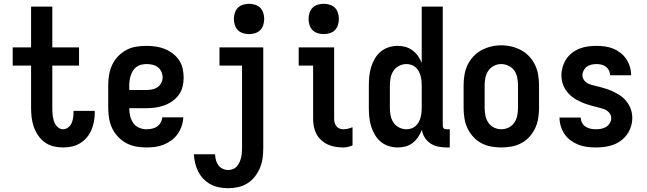

<svg xmlns="http://www.w3.org/2000/svg" viewBox="-20 -770 3415 1013"><path d="M312 8Q287 8 262 2Q237 -4 216.5 -19Q196 -34 181.5 -55Q167 -76 158.5 -100Q150 -124 147 -149.5Q144 -175 144 -200V-424H47V-520H144V-735H256V-520H397V-424H256V-200Q256 -188 256.5 -176.5Q257 -165 259 -153.5Q261 -142 264.5 -131Q268 -120 274.5 -110.5Q281 -101 291 -94.5Q301 -88 312 -88Q327 -88 339.5 -97.5Q352 -107 358 -121Q364 -135 366 -150Q368 -165 368 -180Q368 -181 368 -182.5Q368 -184 368 -185H480Q480 -182 480 -179.5Q480 -177 480 -175Q480 -151 475.5 -128Q471 -105 462 -83.5Q453 -62 437.5 -44Q422 -26 402 -14Q382 -2 359 3Q336 8 312 8Z M752 8Q725 8 697.5 3Q670 -2 646 -15Q622 -28 603 -48Q584 -68 572 -93Q560 -118 555.5 -145.5Q551 -173 551 -200V-320Q551 -348 555.5 -375Q560 -402 571.5 -427Q583 -452 602.5 -472.5Q622 -493 646 -506Q670 -519 697.5 -523.5Q725 -528 753 -528Q777 -528 801.5 -524.5Q826 -521 848.5 -512Q871 -503 891 -488Q911 -473 924.5 -453Q938 -433 943.5 -409Q949 -385 949 -360Q949 -336 943 -312Q937 -288 922.5 -268.5Q908 -249 887.5 -235Q867 -221 844 -213Q821 -205 796.5 -202Q772 -199 748 -199H662Q662 -179 666.5 -159Q671 -139 682.5 -122Q694 -105 713 -96.5Q732 -88 752 -88Q767 -88 781.5 -91Q796 -94 808 -102Q820 -110 827.5 -123Q835 -136 836 -151H947Q946 -127 938.5 -105Q931 -83 917.5 -63.5Q904 -44 885 -30Q866 -16 844 -7Q822 2 799 5Q776 8 752 8ZM748 -295Q764 -295 779.5 -297.5Q795 -300 808.5 -308.5Q822 -317 830 -331Q838 -345 838 -361Q838 -377 831.5 -391.5Q825 -406 812.5 -415.5Q800 -425 784.5 -428.5Q769 -432 753 -432Q740 -432 726.5 -429Q713 -426 701.5 -418Q690 -410 682.5 -398.5Q675 -387 670.5 -374Q666 -361 664 -347.5Q662 -334 662 -320V-295Z M1184 223Q1160 223 1136.5 218.5Q1113 214 1092 203Q1071 192 1054 174.5Q1037 157 1026 135.5Q1015 114 1009.5 90.5Q1004 67 1003 44H1115Q1115 59 1119 74Q1123 89 1132 101.5Q1141 114 1155 120.5Q1169 127 1184 127Q1197 127 1209.5 122Q1222 117 1230.5 107Q1239 97 1244 85.5Q1249 74 1252 61.5Q1255 49 1256 36Q1257 23 1257 10V-424H1138V-520H1369V10Q1369 37 1365.5 63.5Q1362 90 1352 114.5Q1342 139 1325.5 160.5Q1309 182 1286.5 196.5Q1264 211 1237.5 217Q1211 223 1184 223ZM1294 -590Q1278 -590 1262 -595Q1246 -600 1235 -611Q1224 -622 1219 -638Q1214 -654 1214 -670Q1214 -686 1219 -702Q1224 -718 1235 -729Q1246 -740 1262 -745Q1278 -750 1294 -750Q1310 -750 1326 -745Q1342 -740 1353 -729Q1364 -718 1369 -702Q1374 -686 1374 -670Q1374 -654 1369 -638Q1364 -622 1353 -611Q1342 -600 1326 -595Q1310 -590 1294 -590Z M1791 8Q1770 8 1749 4.5Q1728 1 1709.5 -7.5Q1691 -16 1675 -30.5Q1659 -45 1649.5 -63Q1640 -81 1636 -102Q1632 -123 1632 -143V-424H1556V-520H1743V-143Q1743 -133 1745.5 -123Q1748 -113 1754.5 -104.5Q1761 -96 1770.5 -92Q1780 -88 1791 -88Q1803 -88 1816 -91Q1829 -94 1840 -99V-3Q1829 2 1816 5Q1803 8 1791 8ZM1688 -590Q1672 -590 1656 -595Q1640 -600 1629 -611Q1618 -622 1613 -638Q1608 -654 1608 -670Q1608 -686 1613 -702Q1618 -718 1629 -729Q1640 -740 1656 -745Q1672 -750 1688 -750Q1704 -750 1720 -745Q1736 -740 1747 -729Q1758 -718 1763 -702Q1768 -686 1768 -670Q1768 -654 1763 -638Q1758 -622 1747 -611Q1736 -600 1720 -595Q1704 -590 1688 -590Z M2078 8Q2054 8 2030.5 0.5Q2007 -7 1988.5 -22.5Q1970 -38 1957.5 -59.5Q1945 -81 1938 -104Q1931 -127 1928.5 -151.5Q1926 -176 1926 -200V-320Q1926 -344 1928.5 -368.5Q1931 -393 1938 -416Q1945 -439 1957.5 -460.5Q1970 -482 1988.5 -497.5Q2007 -513 2030.5 -520.5Q2054 -528 2078 -528Q2099 -528 2119 -522.5Q2139 -517 2156 -504.5Q2173 -492 2185 -475Q2197 -458 2205 -438V-735H2316V-108Q2316 -104 2317 -100Q2318 -96 2321 -93Q2324 -90 2328 -89Q2332 -88 2336 -88H2353V8H2336Q2314 8 2292 3.5Q2270 -1 2251.5 -13Q2233 -25 2221 -44Q2209 -63 2206 -85Q2198 -65 2186 -47Q2174 -29 2157.5 -16Q2141 -3 2120 2.5Q2099 8 2078 8ZM2124 -88Q2124 -88 2124 -88Q2124 -88 2124 -88Q2137 -88 2149.5 -92Q2162 -96 2172 -104.5Q2182 -113 2188.5 -124.5Q2195 -136 2198.5 -148.5Q2202 -161 2203.5 -174Q2205 -187 2205 -200V-320Q2205 -333 2203.5 -346Q2202 -359 2198.5 -371.5Q2195 -384 2188.5 -395.5Q2182 -407 2172 -415.5Q2162 -424 2149.5 -428Q2137 -432 2124 -432Q2104 -432 2085.5 -422.5Q2067 -413 2056 -396.5Q2045 -380 2041 -360Q2037 -340 2037 -320V-200Q2037 -180 2041 -160Q2045 -140 2056 -123.5Q2067 -107 2085.5 -97.5Q2104 -88 2124 -88Z M2625 8Q2598 8 2570.5 3Q2543 -2 2519 -15Q2495 -28 2476.5 -48.5Q2458 -69 2446.5 -93.5Q2435 -118 2430.5 -145.5Q2426 -173 2426 -200V-320Q2426 -347 2430.5 -374.5Q2435 -402 2446.5 -426.5Q2458 -451 2477 -471.5Q2496 -492 2520 -505Q2544 -518 2571 -524.5Q2598 -531 2625 -531Q2652 -531 2679 -524.5Q2706 -518 2730 -505Q2754 -492 2773 -471.5Q2792 -451 2803.5 -426.5Q2815 -402 2819.5 -374.5Q2824 -347 2824 -320V-200Q2824 -173 2819.5 -145.5Q2815 -118 2803.5 -93.5Q2792 -69 2773.5 -48.5Q2755 -28 2731 -15Q2707 -2 2679.5 3Q2652 8 2625 8ZM2625 -88Q2645 -88 2663.5 -97Q2682 -106 2693.5 -123Q2705 -140 2709 -160Q2713 -180 2713 -200V-320Q2713 -340 2709 -360.5Q2705 -381 2693.5 -397.5Q2682 -414 2663 -423Q2644 -432 2624 -432Q2604 -432 2585.5 -422.5Q2567 -413 2556 -396.5Q2545 -380 2541 -360Q2537 -340 2537 -320V-200Q2537 -180 2541 -160Q2545 -140 2556.5 -123Q2568 -106 2586.5 -97Q2605 -88 2625 -88Z M3123 8Q3100 8 3077 5Q3054 2 3032 -6.5Q3010 -15 2991 -29Q2972 -43 2959 -62Q2946 -81 2939 -103.5Q2932 -126 2932 -150H3044Q3044 -136 3050.5 -123Q3057 -110 3069 -102Q3081 -94 3095 -91Q3109 -88 3123 -88Q3138 -88 3152 -90.5Q3166 -93 3178 -100.5Q3190 -108 3197.5 -120.5Q3205 -133 3205 -147Q3205 -163 3194 -175.5Q3183 -188 3168.5 -193.5Q3154 -199 3138.5 -202.5Q3123 -206 3108 -210.5Q3093 -215 3078 -219.5Q3063 -224 3048.5 -230.5Q3034 -237 3020.5 -244.5Q3007 -252 2995 -262Q2983 -272 2973 -284.5Q2963 -297 2956 -311Q2949 -325 2945.5 -340.5Q2942 -356 2942 -372Q2942 -394 2948.5 -416.5Q2955 -439 2967.5 -458Q2980 -477 2998 -491Q3016 -505 3037.5 -513.5Q3059 -522 3081.5 -525Q3104 -528 3127 -528Q3149 -528 3171.5 -525Q3194 -522 3215 -513.5Q3236 -505 3254 -491Q3272 -477 3284.5 -458Q3297 -439 3303.5 -417Q3310 -395 3310 -373H3199Q3199 -386 3193 -398Q3187 -410 3176.5 -418Q3166 -426 3153 -429Q3140 -432 3127 -432Q3113 -432 3100 -429Q3087 -426 3076.5 -418.5Q3066 -411 3059.5 -398.5Q3053 -386 3053 -373Q3053 -357 3063.5 -344.5Q3074 -332 3089 -326.5Q3104 -321 3119 -317.5Q3134 -314 3149.5 -310Q3165 -306 3180 -301Q3195 -296 3209 -289.5Q3223 -283 3237 -275.5Q3251 -268 3263 -258Q3275 -248 3285 -235.5Q3295 -223 3302 -209Q3309 -195 3312.5 -179.5Q3316 -164 3316 -149Q3316 -125 3309 -102.5Q3302 -80 3288.5 -61Q3275 -42 3256 -28Q3237 -14 3215 -6Q3193 2 3170 5Q3147 8 3123 8Z"/></svg>

Font: Iosevka Julsh Curly
Style: Bold
Weight: 700
Designer: Belleve Invis
Foundry: Belleve Invis
Version: Version 15.0.2; ttfautohint (v1.8.4)